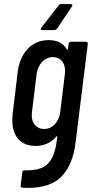

<svg xmlns="http://www.w3.org/2000/svg" viewBox="-20 -713 451 938"><path d="M331 -681 259 -573Q252 -566 246 -566H187Q181 -566 179.5 -569.5Q178 -573 182 -578L267 -687Q271 -693 279 -693H326Q331 -693 333 -689.5Q335 -686 331 -681ZM326 -509H400Q409 -509 409 -499L349 -15Q336 90 282.5 147.5Q229 205 115 205L89 204Q79 202 81 193L89 129Q91 119 100 119Q180 122 214 86.5Q248 51 257 -24L260 -45Q260 -47 258.5 -47.5Q257 -48 255 -46Q235 -22 209 -11Q183 0 155 0Q99 0 69.5 -33.5Q40 -67 40 -126Q40 -136 42 -158L66 -358Q75 -432 115.5 -474.5Q156 -517 219 -517Q281 -517 307 -471Q309 -469 310.5 -470Q312 -471 312 -473L315 -499Q316 -503 319 -506Q322 -509 326 -509ZM274 -164 297 -352Q298 -357 298 -367Q298 -397 282 -415.5Q266 -434 239 -434Q208 -434 186 -411Q164 -388 159 -352L136 -164Q135 -159 135 -150Q135 -120 151.5 -101.5Q168 -83 195 -83Q226 -83 247.5 -105.5Q269 -128 274 -164Z"/></svg>

Font: Barlow Condensed Medium
Style: Italic
Weight: 500
Width: 3
Italic angle: -7°
Designer: Jeremy Tribby
Foundry: Tribby Type
Version: Version 1.408